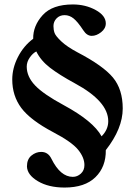

<svg xmlns="http://www.w3.org/2000/svg" viewBox="-20 -727 606 862"><path d="M35 -370Q35 -421 60.5 -471Q86 -521 129 -553Q128 -611 171.5 -659Q215 -707 307 -707Q364 -707 409.5 -682Q455 -657 455 -622Q455 -599 434 -582.5Q413 -566 392 -566Q370 -566 354 -591Q329 -629 310.5 -644Q292 -659 270 -659Q248 -659 234 -644.5Q220 -630 220 -610Q220 -593 225 -579Q230 -565 255.5 -541Q281 -517 328 -492Q443 -432 487 -379Q531 -326 531 -240Q531 -150 455 -53Q456 22 408.5 68.5Q361 115 270 115Q198 115 150 86.5Q102 58 101 20Q101 -12 121 -28.5Q141 -45 165 -45Q196 -45 211 -14Q251 67 307 67Q327 67 343 52.5Q359 38 359 14Q359 -20 330.5 -55Q302 -90 218 -134Q116 -188 75.5 -242.5Q35 -297 35 -370ZM100 -428Q100 -383 137.5 -343.5Q175 -304 266 -255Q399 -183 436 -115Q466 -145 466 -183Q466 -272 316 -353Q246 -391 204.5 -423Q163 -455 143 -496Q127 -488 113.5 -468.5Q100 -449 100 -428Z"/></svg>

Font: Heuristica
Style: Bold
Weight: 700
Version: Version 1.0.2